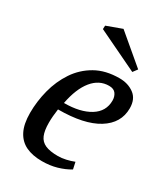

<svg xmlns="http://www.w3.org/2000/svg" viewBox="-180 -802 787 897"><g transform="rotate(30 213.5 -354.0)"><path d="M194 9Q143 9 107.5 -8Q72 -25 53 -62Q34 -99 34 -159Q34 -221 50 -283Q66 -345 100 -396Q134 -447 187.5 -477.5Q241 -508 316 -508Q362 -508 394.5 -484Q427 -460 427 -410Q427 -330 353 -284Q279 -238 139 -238Q136 -217 134.5 -199Q133 -181 133 -163Q133 -121 143.5 -96Q154 -71 179 -60Q204 -49 247 -49Q267 -49 289.5 -54Q312 -59 332 -67L340 -30Q310 -12 273.5 -1.5Q237 9 194 9ZM148 -278Q235 -278 287 -310Q339 -342 339 -401Q339 -422 328 -437.5Q317 -453 291 -453Q238 -453 201 -407.5Q164 -362 148 -278ZM352 -563 133 -668 134 -687 216 -717 370 -587Z"/></g></svg>

Font: Manuale Medium
Style: Italic
Weight: 500
Italic angle: -11°
Version: Version 1.002